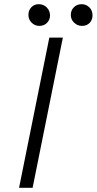

<svg xmlns="http://www.w3.org/2000/svg" viewBox="-20 -900 463 920"><path d="M71.3 0 216.3 -719.7H281.2L136.2 0ZM373.5 -775.9Q351.1 -775.9 335.2 -791.3Q319.3 -806.6 319.3 -828.1Q319.3 -850.6 334 -865.2Q348.6 -879.9 371.1 -879.9Q392.6 -879.9 408 -865Q423.3 -850.1 423.3 -826.2Q423.3 -804.2 409.2 -790Q395 -775.9 373.5 -775.9ZM168.5 -775.9Q147 -775.9 131.6 -791.3Q116.2 -806.6 116.2 -828.1Q116.2 -850.6 130.1 -865.2Q144 -879.9 165.5 -879.9Q189 -879.9 204.3 -864Q219.7 -848.1 219.7 -825.7Q219.7 -805.2 205.3 -790.5Q190.9 -775.9 168.5 -775.9Z"/></svg>

Font: Reddit Sans Light
Style: Italic
Weight: 300
Italic angle: -11.25°
Designer: Stephen Hutchings
Version: Version 1.013